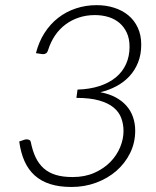

<svg xmlns="http://www.w3.org/2000/svg" viewBox="-20 -736 620 764"><path d="M364.5 -715.5Q402 -715.5 434.2 -705.2Q466.5 -695 490.5 -675.2Q514.5 -655.5 528.2 -626Q542 -596.5 542 -558.5Q542 -518.5 529.2 -487Q516.5 -455.5 494.5 -432Q472.5 -408.5 442.8 -392.8Q413 -377 379.5 -369Q414 -362.5 439.8 -348.8Q465.5 -335 483 -315.2Q500.5 -295.5 509.2 -270.2Q518 -245 518 -216Q518 -168 497.8 -127Q477.5 -86 443 -56Q408.5 -26 362.5 -9Q316.5 8 264.5 8Q216 8 179.8 -3.5Q143.5 -15 118 -38Q92.5 -61 77.5 -94.8Q62.5 -128.5 56.5 -173L77 -180Q81.5 -181.5 86.5 -181.5Q92 -181.5 96.8 -179Q101.5 -176.5 102.5 -171Q109.5 -135.5 122 -109.5Q134.5 -83.5 154.2 -66Q174 -48.5 202 -40Q230 -31.5 269 -31.5Q317.5 -31.5 355.2 -48.2Q393 -65 418.8 -91.2Q444.5 -117.5 458 -150Q471.5 -182.5 471.5 -214.5Q471.5 -242 462.5 -266.2Q453.5 -290.5 432 -308.2Q410.5 -326 374.5 -336.2Q338.5 -346.5 284 -346.5L288.5 -379.5Q337 -381 375.5 -393.5Q414 -406 440.8 -428Q467.5 -450 481.5 -481Q495.5 -512 495.5 -550Q495.5 -582 484.5 -605.8Q473.5 -629.5 454.8 -645.2Q436 -661 411 -668.5Q386 -676 357.5 -676Q323.5 -676 294 -666.2Q264.5 -656.5 240.5 -638.5Q216.5 -620.5 199 -594.8Q181.5 -569 171.5 -537Q169 -528 163.8 -524.2Q158.5 -520.5 151.5 -520.5Q148 -520.5 146 -521L123 -524.5Q134.5 -569.5 157.2 -605Q180 -640.5 211.5 -665Q243 -689.5 282 -702.5Q321 -715.5 364.5 -715.5Z"/></svg>

Font: Lato Light
Style: Italic
Weight: 300
Italic angle: -7°
Designer: Lukasz Dziedzic
Foundry: Lukasz Dziedzic
Version: Version 1.104; Western+Polish opensource